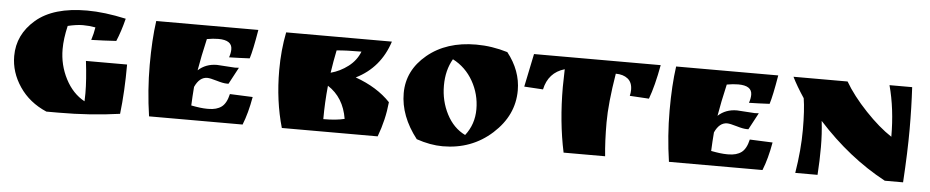

<svg xmlns="http://www.w3.org/2000/svg" viewBox="-36 -752 4863 1004"><g transform="rotate(5 2395.0 -250.5)"><path d="M416 -49 417 -91Q417 -162 405 -260H621Q621 -118 607 0Q452 22 286 22H222Q131 -17 80 -92.5Q29 -168 29 -253Q29 -366 120.5 -444.5Q212 -523 388 -523Q480 -523 593 -498Q576 -430 554 -378Q493 -374 423 -372Q434 -406 439 -439Q407 -445 373.5 -445Q340 -445 294 -434Q278 -366 278 -311Q278 -228 315.5 -155.5Q353 -83 416 -49Z M1090 -299 1184 -293Q1198 -293 1205 -294L1158 -206H1149Q1130 -206 1095 -216.5Q1060 -227 1045 -227Q1004 -227 980 -174Q976 -125 974 -76Q1026 -66 1056 -66H1065Q1108 -66 1133.5 -85Q1159 -104 1170 -153L1290 -148Q1275 -62 1250 0H759Q739 -135 739 -268Q739 -401 753 -500H1289Q1271 -392 1257 -348Q1198 -345 1149 -344Q1157 -367 1157 -387Q1157 -435 1085 -435Q1058 -435 1025 -429Q1003 -334 991 -262Q1031 -299 1090 -299Z M1668 -65Q1736 -65 1779 -76Q1761 -187 1677 -241Q1668 -152 1668 -65ZM1416 -300Q1416 -405 1435 -500H1990Q1945 -360 1818 -297Q1933 -256 2002 -183Q1993 -90 1959 0H1456Q1416 -139 1416 -300ZM1685 -310Q1734 -323 1776 -355Q1818 -387 1836 -434Q1756 -434 1706 -429Q1694 -371 1685 -310Z M2164 -3Q2075 -117 2075 -237Q2075 -357 2175 -440Q2275 -523 2431 -523Q2514 -523 2596 -498Q2668 -407 2668 -303Q2668 -172 2561 -75Q2454 22 2302 22Q2237 22 2164 -3ZM2316 -436Q2281 -376 2281 -295Q2281 -214 2316.5 -145.5Q2352 -77 2414 -47Q2461 -107 2461 -186Q2461 -265 2422.5 -333Q2384 -401 2316 -436Z M3171 -435Q3145 -277 3145 -177Q3145 -77 3153 0H2935Q2901 -159 2901 -342Q2901 -373 2903 -435Q2818 -410 2799 -320L2700 -326L2736 -500H3401Q3381 -390 3355 -320L3254 -326Q3258 -342 3258 -358Q3258 -397 3234 -416Q3210 -435 3171 -435Z M3819 -299 3913 -293Q3927 -293 3934 -294L3887 -206H3878Q3859 -206 3824 -216.5Q3789 -227 3774 -227Q3733 -227 3709 -174Q3705 -125 3703 -76Q3755 -66 3785 -66H3794Q3837 -66 3862.5 -85Q3888 -104 3899 -153L4019 -148Q4004 -62 3979 0H3488Q3468 -135 3468 -268Q3468 -401 3482 -500H4018Q4000 -392 3986 -348Q3927 -345 3878 -344Q3886 -367 3886 -387Q3886 -435 3814 -435Q3787 -435 3754 -429Q3732 -334 3720 -262Q3760 -299 3819 -299Z M4721 -500Q4727 -395 4727 -278.5Q4727 -162 4717 0H4621Q4427 -104 4265 -283Q4273 -216 4273 -145.5Q4273 -75 4268 0H4151Q4171 -123 4171 -227.5Q4171 -332 4161 -393Q4121 -453 4098 -500H4382Q4424 -428 4496.5 -351.5Q4569 -275 4635 -232Q4635 -378 4602 -500Z"/></g></svg>

Font: Ruslan Display
Style: Regular
Weight: 400
Version: Version 1.000